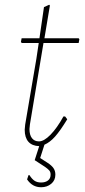

<svg xmlns="http://www.w3.org/2000/svg" viewBox="-20 -610 356 808"><path d="M106 -87 104 -67Q104 -42 114.5 -28.5Q125 -15 144 -15Q165 -15 192.5 -43Q220 -71 247 -120H254L263 -108Q233 -59 211.5 -35Q190 -11 167 -1L149 55L180 75Q197 86 205 97.5Q213 109 213 125Q213 149 195.5 163.5Q178 178 153 178Q116 178 94 145L100 127H104Q114 143 125 150.5Q136 158 153 158Q171 158 182 149.5Q193 141 193 125Q193 114 187.5 107.5Q182 101 169 92L126 64L145 5Q115 4 99.5 -13.5Q84 -31 84 -64L86 -86L133 -362L143 -429H72L68 -433L71 -449H146L165 -580L187 -590L190 -587L167 -449H311L314 -445L311 -429H163Z"/></svg>

Font: Luna Sans Thin
Style: Italic
Weight: 250
Italic angle: -7°
Designer: Juan Pablo del Peral
Foundry: Huerta Tipografica
Version: Version 2.001; ttfautohint (v1.5)